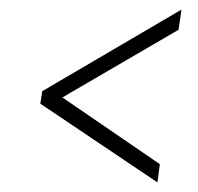

<svg xmlns="http://www.w3.org/2000/svg" viewBox="-20 -418 413 400"><path d="M313 -76 308 -38 64 -202 68 -228 358 -398 352 -356 110 -215Z"/></svg>

Font: Genos Light
Style: Italic
Weight: 300
Italic angle: -8°
Designer: Robert E. Leuschke
Foundry: Robert E. Leuschke
Version: Version 1.010